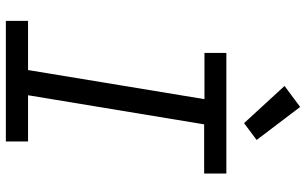

<svg xmlns="http://www.w3.org/2000/svg" viewBox="-210 -810 1021 640"><g transform="rotate(90 300.0 -490.5)"><path d="M50 0V-74H214L311 -662H157V-735H559V-661H395L298 -74H452V0ZM391 -794 267 -929 337 -981 447 -836Z"/></g></svg>

Font: Iosevka Slab Extended
Style: Italic
Weight: 400
Width: 7
Italic angle: -9°
Monospace: yes
Designer: Belleve Invis
Foundry: Belleve Invis
Version: Version 11.1.0; ttfautohint (v1.8.3)